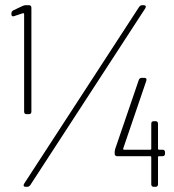

<svg xmlns="http://www.w3.org/2000/svg" viewBox="-20 -720 671 740"><path d="M80 -700H91Q101 -700 101 -690V-290Q101 -280 91 -280H83Q73 -280 73 -290V-665Q73 -667 71.5 -668.5Q70 -670 68 -669L35 -658L31 -657Q24 -657 24 -665V-668Q24 -676 31 -680L67 -697Q73 -700 80 -700ZM73 -12 516 -693Q521 -700 528 -700H534Q540 -700 541.5 -696.5Q543 -693 540 -688L97 -7Q92 0 85 0H79Q73 0 71.5 -3.5Q70 -7 73 -12ZM616 -133V-128Q616 -118 606 -118H593Q589 -118 589 -114V-10Q589 0 579 0H573Q563 0 563 -10V-114Q563 -118 559 -118H432Q422 -118 422 -128V-134Q422 -138 424 -146L515 -412Q518 -420 527 -420H536Q547 -420 544 -409L455 -148Q454 -146 455 -144.5Q456 -143 458 -143H559Q563 -143 563 -147V-243Q563 -253 573 -253H579Q589 -253 589 -243V-147Q589 -143 593 -143H606Q616 -143 616 -133Z"/></svg>

Font: Barlow Condensed Thin
Style: Regular
Weight: 250
Width: 3
Designer: Jeremy Tribby
Foundry: Tribby Type
Version: Version 1.408